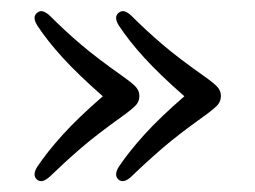

<svg xmlns="http://www.w3.org/2000/svg" viewBox="-20 -408 467 352"><path d="M385 -232Q385 -223 379.5 -216.2Q374 -209.5 354 -195Q307 -161.5 278 -136.5Q249 -111.5 220 -83.5Q206.5 -71.5 197.5 -78.5Q188 -87 198 -102.5Q216 -129.5 244.5 -161Q273 -192.5 318 -231.5Q273 -271 244.5 -302.2Q216 -333.5 198 -361Q188 -377 197.5 -384.5Q203 -389 208.8 -387Q214.5 -385 220 -380Q248.5 -351.5 277.5 -326.8Q306.5 -302 354 -268.5Q374.5 -254 379.8 -247.2Q385 -240.5 385 -232ZM235.5 -232Q235.5 -223 230 -216.2Q224.5 -209.5 204.5 -195Q157.5 -161.5 128.5 -136.5Q99.5 -111.5 70.5 -83.5Q57 -71.5 48 -78.5Q38.5 -87 48.5 -102.5Q66.5 -129.5 95 -161Q123.5 -192.5 168.5 -231.5Q123.5 -271 95 -302.2Q66.5 -333.5 48.5 -361Q38.5 -377 48 -384.5Q53.5 -389 59.2 -387Q65 -385 70.5 -380Q99 -351.5 128 -326.8Q157 -302 204.5 -268.5Q225 -254 230.2 -247.2Q235.5 -240.5 235.5 -232Z"/></svg>

Font: Fraunces 144pt SuperSoft Light
Style: Regular
Weight: 300
Version: Version 1.000;[0bf87f6ff]